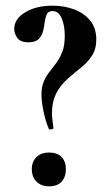

<svg xmlns="http://www.w3.org/2000/svg" viewBox="-20 -645 379 676"><path d="M165 -606Q149 -606 144 -593Q139 -580 137 -565Q136 -553 132 -536.5Q128 -520 116.5 -508Q105 -496 80 -496Q52 -496 41 -511.5Q30 -527 30 -543Q30 -578 68.5 -601.5Q107 -625 165 -625Q206 -625 241 -612Q276 -599 297.5 -572.5Q319 -546 319 -506Q319 -472 303.5 -448.5Q288 -425 266 -407.5Q244 -390 222 -371Q191 -344 177 -314.5Q163 -285 163 -248Q163 -236 164.5 -224Q166 -212 168 -195Q170 -192 162 -190Q154 -188 152 -191Q140 -219 133 -254Q126 -289 126 -312Q126 -340 134.5 -359Q143 -378 155 -393Q167 -408 179 -424.5Q191 -441 199.5 -463Q208 -485 208 -519Q208 -556 197 -581Q186 -606 165 -606ZM153 11Q125 11 108.5 -5.5Q92 -22 92 -50Q92 -76 108.5 -92Q125 -108 153 -108Q182 -108 197 -92Q212 -76 212 -50Q212 -22 197 -5.5Q182 11 153 11Z"/></svg>

Font: Cormorant Infant Light
Style: Regular
Weight: 300
Designer: Christian Thalmann (Catharsis Fonts)
Foundry: Catharsis Fonts
Version: Version 4.001